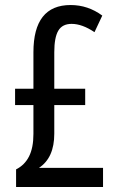

<svg xmlns="http://www.w3.org/2000/svg" viewBox="-20 -744 469 764"><path d="M261 -724Q330 -724 387 -682L356 -616Q307 -649 265 -649Q228 -649 212 -622Q196 -595 196 -536V-391H319V-326H196V-212Q196 -116 135 -76H390V0H44V-70Q78 -87 95.5 -121.5Q113 -156 113 -211V-326H40V-391H113V-536Q113 -724 261 -724Z"/></svg>

Font: Noto Sans Hebrew ExtraCondensed
Style: Regular
Weight: 400
Width: 2
Designer: Monotype Design Team
Foundry: Monotype Imaging Inc.
Version: Version 2.004; ttfautohint (v1.8.4.7-5d5b)